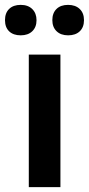

<svg xmlns="http://www.w3.org/2000/svg" viewBox="-62 -768 364 788"><path d="M-24.4 -731.4Q-7.3 -748 22.9 -748Q53.2 -748 70.6 -730.7Q87.9 -713.4 87.9 -685.1Q87.9 -656.7 70.6 -639.9Q53.2 -623 22.9 -623Q-7.3 -623 -24.4 -639.4Q-41.5 -655.8 -41.5 -685.3Q-41.5 -714.8 -24.4 -731.4ZM152.8 -685.5Q152.8 -714.4 169.9 -731.2Q187 -748 217.3 -748Q247.6 -748 265.1 -731.2Q282.7 -714.4 282.7 -685.3Q282.7 -656.2 265.4 -639.6Q248 -623 217.8 -623Q187.5 -623 170.2 -639.9Q152.8 -656.7 152.8 -685.5ZM186 0H56.2V-543.9H186Z"/></svg>

Font: Open Sans Hebrew Condensed
Style: Bold
Weight: 700
Width: 3
Foundry: Ascender Corporation, Yanek Iontef
Version: Version 2.001;PS 002.001;hotconv 1.0.70;makeotf.lib2.5.58329